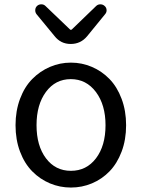

<svg xmlns="http://www.w3.org/2000/svg" viewBox="-20 -842 645 875"><path d="M50.8 -271.5Q50.8 -336.9 71.3 -391.6Q91.8 -446.3 127 -481.9Q162.1 -517.6 207.5 -537.1Q252.9 -556.6 303.2 -556.6Q353.5 -556.6 398.9 -537.1Q444.3 -517.6 479 -481.9Q513.7 -446.3 534.2 -391.6Q554.7 -336.9 554.7 -271.5Q554.7 -205.1 534.2 -150.9Q513.7 -96.7 479 -61Q444.3 -25.4 398.9 -6.3Q353.5 12.7 303.2 12.7Q252.9 12.7 207.5 -6.3Q162.1 -25.4 127 -61Q91.8 -96.7 71.3 -150.9Q50.8 -205.1 50.8 -271.5ZM460.9 -271.5Q460.9 -364.3 417 -422.9Q373 -481.4 302.7 -481.4Q232.4 -481.4 189.5 -423.3Q146.5 -365.2 146.5 -271.5Q146.5 -177.7 189.5 -120.6Q232.4 -63.5 303.2 -63.5Q374 -63.5 417.5 -120.6Q460.9 -177.7 460.9 -271.5ZM228.5 -677.7 146.5 -777.3Q140.6 -785.2 140.6 -794.9Q140.6 -807.6 149.4 -815.4Q157.2 -822.3 168 -822.3Q168.9 -822.3 168.9 -822.3Q179.7 -822.3 187.5 -814.5L299.8 -707Q300.8 -706.1 302.7 -706.1Q304.7 -706.1 306.6 -707L418 -814.5Q425.8 -822.3 437.5 -822.3Q437.5 -822.3 437.5 -822.3Q448.2 -822.3 456.1 -815.4Q465.8 -807.6 465.8 -794.9Q465.8 -785.2 459 -777.3L377 -676.8Q347.7 -641.6 302.2 -641.6Q256.8 -641.6 228.5 -677.7Z"/></svg>

Font: Gen Jyuu GothicX Regular
Style: Regular
Weight: 400
Designer: [Source Han Sans]
Ryoko NISHIZUKA  (kana & ideographs); Paul D. Hunt (Latin, Greek & Cyrillic); Wenlong ZHANG  (bopomofo
Version: Version 1.002.20150607